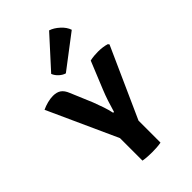

<svg xmlns="http://www.w3.org/2000/svg" viewBox="-243 -891 980 980"><g transform="rotate(-45 247.0 -401.0)"><path d="M356 -548Q371 -551.5 386.5 -552.8Q402 -554 415 -554Q431.5 -554 447.8 -551.8Q464 -549.5 476.5 -545.5L482 -538.5L311.5 -158.5V0Q296 3 278.8 4Q261.5 5 247.5 5Q235 5 216 4Q197 3 181.5 0V-162.5L11.5 -537Q30.5 -546 52 -551.5Q73.5 -557 92 -557Q119.5 -557 136.2 -545.2Q153 -533.5 164 -505.5L213 -389Q225.5 -356.5 234 -331.2Q242.5 -306 248.5 -278.5H254.5Q263.5 -309.5 273.2 -339.5Q283 -369.5 295.5 -400ZM314.5 -807Q340 -799 365 -776.2Q390 -753.5 398.5 -727.5L220 -591.5Q203.5 -596 187.8 -610.2Q172 -624.5 165 -642.5Z"/></g></svg>

Font: Signika SC SemiBold
Style: Regular
Weight: 600
Designer: Anna Giedryś
Foundry: Anna Giedryś
Version: Version 2.000; ttfautohint (v1.8.3) -l 8 -r 50 -G 200 -x 9 -